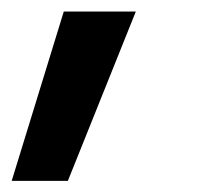

<svg xmlns="http://www.w3.org/2000/svg" viewBox="-41 -138 356 335"><path d="M196 -117.9H70.3L-20.6 177.6H77.4Z"/></svg>

Font: TID UI Semi Bold
Style: Italic
Weight: 600
Italic angle: -9.39999°
Designer: The TID Project Authors
Foundry: Bakken & Bæck
Version: Version 1.001;hotconv 1.0.109;makeotfexe 2.5.65596